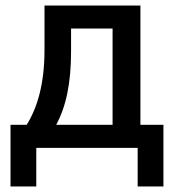

<svg xmlns="http://www.w3.org/2000/svg" viewBox="-20 -536 640 696"><path d="M18.1 139.9H111.5V0H479V139.9H572.4V-83.5H489V-516H141.3V-354C141.3 -234 116.1 -146.3 76.7 -83.5H18.1ZM183.6 -83.5C219.1 -148.8 237.6 -232.6 237.6 -350.1V-432.5H388.1V-83.5Z"/></svg>

Font: Margiela Mono Medium
Style: Regular
Weight: 500
Designer: Mike Abbink, Paul van der Laan, Pieter van Rosmalen
Foundry: Bold Monday
Version: Version 2.003 2021